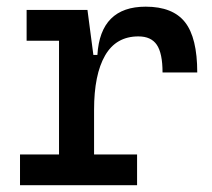

<svg xmlns="http://www.w3.org/2000/svg" viewBox="-20 -547 626 567"><path d="M257.8 -222.7 227.5 -384.8H267.6Q276.4 -527.3 410.2 -527.3Q490.2 -527.3 526.4 -481.4Q562.5 -435.5 562.5 -333H460Q460 -389.6 443.1 -414.6Q426.3 -439.5 388.7 -439.5Q322.8 -439.5 290.3 -383.1Q257.8 -326.7 257.8 -222.7ZM39.1 0V-90.8H384.8V0ZM154.3 0V-517.6H238.3L257.8 -369.1V0ZM58.6 -426.8V-517.6H231.4L241.2 -426.8Z"/></svg>

Font: Cascadia Code
Style: Regular
Weight: 400
Designer: Aaron Bell
Foundry: Saja Typeworks
Version: Version 2404.023